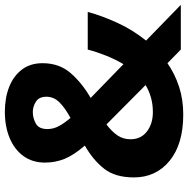

<svg xmlns="http://www.w3.org/2000/svg" viewBox="-12 -752 774 790"><g transform="rotate(-90 375.0 -357.0)"><path d="M310 -724Q368 -724 413 -706Q458 -688 484 -653.5Q510 -619 510 -569Q510 -500 469 -453Q428 -406 367 -371L506 -236Q526 -270 541 -307.5Q556 -345 566 -383H721Q706 -327 677 -263Q648 -199 603 -143L750 0H566L510 -55Q467 -25 414 -7.5Q361 10 299 10Q177 10 108.5 -46Q40 -102 40 -193Q40 -269 75 -314.5Q110 -360 171 -395Q132 -440 116.5 -478Q101 -516 101 -559Q101 -610 127.5 -647Q154 -684 201.5 -704Q249 -724 310 -724ZM309 -609Q284 -609 261.5 -596.5Q239 -584 239 -549Q239 -524 251.5 -501Q264 -478 285 -454Q327 -477 349.5 -500Q372 -523 372 -553Q372 -583 352 -596Q332 -609 309 -609ZM258 -306Q230 -285 213.5 -261.5Q197 -238 197 -207Q197 -164 229 -139.5Q261 -115 309 -115Q341 -115 369 -123Q397 -131 420 -145Z"/></g></svg>

Font: Noto Sans Kannada
Style: Bold
Weight: 700
Designer: Jelle Bosma - Monotype Design Team
Foundry: Monotype Imaging Inc.
Version: Version 2.005; ttfautohint (v1.8.4.7-5d5b)